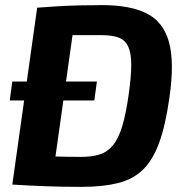

<svg xmlns="http://www.w3.org/2000/svg" viewBox="-20 -720 721 749"><path d="M358 -402 348 -328H18L28 -402ZM379 -700Q488 -700 552.5 -667.5Q617 -635 639 -556.5Q661 -478 641 -340Q626 -232 601 -163.5Q576 -95 537 -57.5Q498 -20 439 -5.5Q380 9 298 9Q226 9 158 6.5Q90 4 28 0L103 -113Q140 -111 194 -109.5Q248 -108 296 -108Q338 -108 368.5 -117.5Q399 -127 420.5 -153Q442 -179 456.5 -226.5Q471 -274 482 -351Q492 -422 492 -467.5Q492 -513 480 -538.5Q468 -564 442.5 -573.5Q417 -583 374 -583Q343 -583 309 -583Q275 -583 242.5 -583Q210 -583 183 -582L125 -690Q162 -693 205 -695.5Q248 -698 292.5 -699Q337 -700 379 -700ZM278 -690 181 0H28L125 -690Z"/></svg>

Font: Exo 2
Style: Bold Italic
Weight: 700
Italic angle: -8°
Designer: Natanael Gama
Foundry: Natanael Gama
Version: Version 2.010